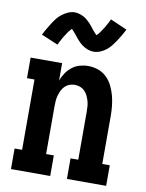

<svg xmlns="http://www.w3.org/2000/svg" viewBox="-85 -821 671 882"><g transform="rotate(10 250.0 -380.0)"><path d="M28 0V-96H63V-424H28V-520H175V-439Q182 -458 193.5 -475Q205 -492 221 -504.5Q237 -517 256.5 -522.5Q276 -528 296 -528Q320 -528 342.5 -520Q365 -512 382 -495.5Q399 -479 409.5 -457.5Q420 -436 426 -413.5Q432 -391 434.5 -367.5Q437 -344 437 -320V-96H472V0H289V-96H325V-320Q325 -333 324 -345.5Q323 -358 319.5 -370Q316 -382 310.5 -393.5Q305 -405 296 -414Q287 -423 275 -427.5Q263 -432 250 -432Q237 -432 225 -427.5Q213 -423 204 -414Q195 -405 189.5 -393.5Q184 -382 180.5 -370Q177 -358 176 -345.5Q175 -333 175 -320V-96H211V0ZM308 -597Q300 -597 292.5 -598.5Q285 -600 278.5 -602.5Q272 -605 265 -609Q258 -613 252.5 -617Q247 -621 241 -627Q235 -633 230 -638.5Q225 -644 221 -649.5Q217 -655 211 -662Q205 -669 201 -673.5Q197 -678 192 -683Q190 -681 186 -676.5Q182 -672 180.5 -670Q179 -668 176.5 -665Q174 -662 172 -658.5Q170 -655 167.5 -651Q165 -647 162 -643Q159 -639 156.5 -634Q154 -629 151 -623.5Q148 -618 145 -612.5Q142 -607 139 -600L61 -633Q70 -651 79 -666Q88 -681 96 -693.5Q104 -706 113 -717Q122 -728 134.5 -737.5Q147 -747 162 -753.5Q177 -760 192 -760Q198 -760 203.5 -759Q209 -758 214 -756.5Q219 -755 224 -753Q229 -751 234 -748.5Q239 -746 242.5 -743.5Q246 -741 250.5 -737Q255 -733 259.5 -729Q264 -725 267.5 -721Q271 -717 274 -713.5Q277 -710 280 -706Q283 -702 287 -697Q291 -692 295 -687.5Q299 -683 301.5 -680Q304 -677 308 -674Q310 -676 314 -680Q318 -684 319.5 -686.5Q321 -689 323.5 -692Q326 -695 328 -698.5Q330 -702 332.5 -705.5Q335 -709 338 -713.5Q341 -718 343.5 -723Q346 -728 349 -733Q352 -738 355 -744Q358 -750 361 -757L439 -723Q430 -705 421 -690Q412 -675 404 -663Q396 -651 387 -640Q378 -629 365.5 -619Q353 -609 338 -603Q323 -597 308 -597Z"/></g></svg>

Font: Iosevka Curly Slab
Style: Bold
Weight: 700
Monospace: yes
Designer: Belleve Invis
Foundry: Belleve Invis
Version: Version 22.1.2; ttfautohint (v1.8.4)